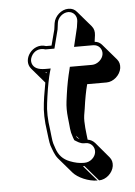

<svg xmlns="http://www.w3.org/2000/svg" viewBox="-55 -698 617 878"><g transform="rotate(-5 253.0 -259.0)"><path d="M505 -365C507 -381 504 -394 494 -406L433 -477C424 -488 413 -494 399 -495V-496L403 -525C405 -541 402 -555 392 -567L331 -638C321 -650 309 -656 292 -656C260 -656 229 -628 224 -596L220 -567L201 -495H176C115 -516 62 -441 99 -398L158 -329C155 -311 151 -290 147 -265L143 -235C138 -198 139 -155 146 -108C148 -93 152 -54 156 -41C164 -19 171 4 185 21L246 92C267 116 315 138 357 138L296 67H303L364 138C396 138 427 110 432 78C434 62 431 49 421 37L361 -34C352 -44 341 -50 328 -52C325 -80 317 -132 322 -164L327 -194C333 -238 340 -275 348 -305H437C469 -305 500 -333 505 -365ZM167 -371 162 -376H168C168 -374 167 -373 167 -371ZM291 -58C286 -60 283 -64 280 -66L276 -75ZM290 -641C314 -641 331 -620 328 -596L324 -568L303 -480H391C415 -480 433 -460 430 -436C427 -412 402 -391 378 -391H276L273 -378C265 -347 257 -309 251 -265L247 -235C244 -212 244 -187 247 -160C253 -113 250 -102 262 -68L267 -55C279 -48 292 -37 311 -37H318C342 -37 360 -16 357 8C354 32 330 52 306 52H299C281 52 261 48 238 39C207 27 188 6 178 -24C175 -33 172 -41 170 -48C166 -59 163 -100 161 -113C154 -159 153 -200 158 -235L162 -265C169 -315 177 -352 183 -374L188 -391H164C128 -391 111 -402 104 -420C100 -431 101 -442 107 -454C118 -476 142 -490 172 -480H213L235 -566L239 -596C242 -620 266 -641 290 -641Z"/></g></svg>

Font: AppleStorm
Style: ShdXbdIta
Weight: 800
Foundry: Cannot Into Space Fonts
Version: Version 1.01